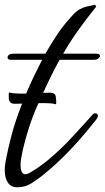

<svg xmlns="http://www.w3.org/2000/svg" viewBox="-39 -611 443 812"><path d="M33 181Q8 181 -5.5 161.5Q-19 142 -19 108Q-19 100 -18 90Q-17 80 -15 70Q-14 68 -13.5 63.5Q-13 59 -12 55Q-9 40 -4 17Q1 -6 7 -28Q16 -66 32.5 -113.5Q49 -161 71 -214Q88 -254 105 -289.5Q122 -325 139 -358H9Q-7 -358 -7 -367Q-7 -384 20 -384H153Q178 -428 205 -468Q232 -508 264 -542Q282 -563 297.5 -571.5Q313 -580 328.5 -583.5Q344 -587 363 -591L368 -583Q325 -530 291 -482Q257 -434 228 -384H367Q384 -384 384 -374Q384 -369 376.5 -363.5Q369 -358 357 -358H213Q190 -317 168 -271Q146 -225 122 -171Q101 -125 84 -72.5Q67 -20 57.5 23Q48 66 48 85Q48 126 68 126Q78 126 95 115Q134 91 164.5 65.5Q195 40 223 13Q243 -6 270 -35.5Q297 -65 320 -90Q325 -95 329 -100Q333 -105 337 -109L354 -128Q358 -132 363 -132Q375 -132 375 -120Q375 -115 369 -107Q363 -98 357 -92L345 -77Q302 -23 250 31Q198 85 142 130Q119 148 93.5 164.5Q68 181 33 181ZM192 -171Q187 -173 175 -174Q163 -175 146 -175Q127 -175 106.5 -174.5Q86 -174 67 -173Q54 -173 43 -172.5Q32 -172 25 -172Q9 -172 3.5 -179.5Q-2 -187 -2 -197Q-2 -207 -2 -214Q-2 -222 4 -219Q12 -217 24.5 -216Q37 -215 51 -215Q68 -215 86 -215.5Q104 -216 121 -217Q136 -218 149.5 -218.5Q163 -219 173 -219Q194 -219 196.5 -204Q199 -189 199 -176Q199 -174 197.5 -171.5Q196 -169 192 -171Z"/></svg>

Font: Birthstone Bounce Medium
Style: Regular
Weight: 500
Designer: Robert E. Leuschke
Foundry: Rob Leuschke
Version: Version 1.010; ttfautohint (v1.8.3)